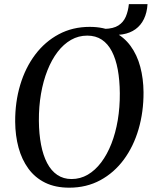

<svg xmlns="http://www.w3.org/2000/svg" viewBox="-20 -880 724 911"><path d="M308.5 10.5Q242.5 10.5 194.2 -13.2Q146 -37 114.8 -79.8Q83.5 -122.5 68 -179.5Q52.5 -236.5 52 -302.5Q51.5 -396 76 -477.5Q100.5 -559 147 -620.8Q193.5 -682.5 259 -717.5Q324.5 -752.5 405.5 -752.5Q472 -752.5 520.2 -728.5Q568.5 -704.5 599.5 -662Q630.5 -619.5 645.5 -563.2Q660.5 -507 661 -442.5Q661.5 -349.5 637.5 -267.2Q613.5 -185 567.5 -122.8Q521.5 -60.5 456 -25Q390.5 10.5 308.5 10.5ZM319.5 -30.5Q361 -30.5 396.5 -51.2Q432 -72 460.2 -109.5Q488.5 -147 508.5 -198Q528.5 -249 538.8 -310Q549 -371 548.5 -437.5Q548 -500 538.8 -550Q529.5 -600 510.8 -636.2Q492 -672.5 463 -691.8Q434 -711 394 -711Q352.5 -711 317 -690.8Q281.5 -670.5 253.2 -633.5Q225 -596.5 205 -546Q185 -495.5 174.5 -434.8Q164 -374 164.5 -306.5Q165 -244.5 174.8 -193.5Q184.5 -142.5 203.8 -106Q223 -69.5 252 -50Q281 -30.5 319.5 -30.5ZM591.5 -860.5H680Q677.5 -820 663 -790Q648.5 -760 623 -741.5Q597.5 -723 561.8 -717Q526 -711 481 -718.5L476.5 -743Q518 -744 541.8 -759.2Q565.5 -774.5 576.8 -800.8Q588 -827 591.5 -860.5Z"/></svg>

Font: Merriweather 72pt
Style: Italic
Weight: 400
Italic angle: -7.8°
Version: Version 2.101